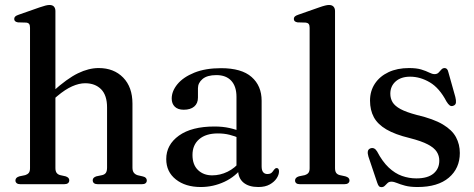

<svg xmlns="http://www.w3.org/2000/svg" viewBox="-20 -758 1952 790"><path d="M194 -344 175.5 -363 197 -381.5Q256.5 -435 300.8 -456.5Q345 -478 386 -478Q448.5 -478 486.8 -438.8Q525 -399.5 525 -331.5V-68.5Q525 -54.5 530.8 -47.2Q536.5 -40 546.5 -37L568 -32Q576.5 -30 580.2 -25.8Q584 -21.5 584 -15.5Q584 -8.5 579 -4.2Q574 0 563 0H383.5Q361.5 0 361.5 -16.5Q361.5 -27.5 376.5 -32.5L400.5 -37.5Q411 -40 415.8 -47.2Q420.5 -54.5 420.5 -68.5V-316Q420.5 -366 396 -390.8Q371.5 -415.5 330.5 -415.5Q305.5 -415.5 276.8 -402.8Q248 -390 215.5 -362.5ZM208 -712.5V-66.5Q208 -53.5 213 -46.8Q218 -40 227.5 -37.5L250 -32.5Q265 -27.5 265 -16.5Q265 0 243 0H64.5Q54 0 48.8 -4.2Q43.5 -8.5 43.5 -15.5Q43.5 -21.5 47.5 -25.8Q51.5 -30 60 -32.5L84 -37.5Q93.5 -40.5 98.5 -46.8Q103.5 -53 103.5 -66V-643.5Q103.5 -654.5 100 -659.2Q96.5 -664 88 -665L53.5 -666Q45.5 -667.5 42 -671Q38.5 -674.5 38.5 -680Q38.5 -686 42.5 -690Q46.5 -694 57 -697.5L142.5 -727.5Q157.5 -732.5 166.8 -735Q176 -737.5 183.5 -737.5Q196 -737.5 202 -730.8Q208 -724 208 -712.5Z M959.5 -60.5V-70L953 -73V-359.5Q953 -402.5 931.5 -425.8Q910 -449 870.5 -449Q832.5 -449 813.5 -433Q794.5 -417 794.5 -395V-356.5Q794.5 -332.5 779 -319.5Q763.5 -306.5 736 -306.5Q712 -306.5 699.2 -319Q686.5 -331.5 686.5 -352.5Q686.5 -383 710.2 -411.8Q734 -440.5 779.5 -459Q825 -477.5 889.5 -477.5Q974 -477.5 1015.2 -441.2Q1056.5 -405 1056.5 -343.5V-73.5Q1056.5 -57 1062.8 -49.5Q1069 -42 1080 -42Q1092 -42 1097.8 -47.5Q1103.5 -53 1107 -59Q1109.5 -62 1112 -64.2Q1114.5 -66.5 1118.5 -66.5Q1123 -66.5 1125.5 -63Q1128 -59.5 1128 -53Q1128 -39 1118.2 -24.2Q1108.5 -9.5 1089.8 1Q1071 11.5 1043 11.5Q1003.5 11.5 981.5 -7Q959.5 -25.5 959.5 -60.5ZM664 -103.5Q664 -162.5 716.2 -200Q768.5 -237.5 862.5 -237.5Q896.5 -237.5 924.5 -231.2Q952.5 -225 974 -215L966.5 -189Q946 -198 924.2 -203.5Q902.5 -209 876.5 -209Q827 -209 799.5 -185.2Q772 -161.5 772 -120.5Q772 -80 794.8 -58.2Q817.5 -36.5 853 -36.5Q886 -36.5 916.5 -51.5Q947 -66.5 969 -94.5L979 -72Q950 -32 903.8 -10.2Q857.5 11.5 806 11.5Q743 11.5 703.5 -19.8Q664 -51 664 -103.5Z M1358.5 -712.5V-66.5Q1358.5 -53.5 1363.2 -46.8Q1368 -40 1378 -37.5L1401 -32.5Q1409.5 -30 1413.8 -26Q1418 -22 1418 -15.5Q1418 -8.5 1412.5 -4.2Q1407 0 1396 0H1215Q1204 0 1199 -4.2Q1194 -8.5 1194 -15.5Q1194 -21.5 1198 -25.8Q1202 -30 1210 -32.5L1234.5 -37.5Q1244 -40.5 1249 -46.8Q1254 -53 1254 -66V-643.5Q1254 -654.5 1250.2 -659.2Q1246.5 -664 1238.5 -665L1204 -666Q1196 -667.5 1192.5 -671Q1189 -674.5 1189 -680Q1189 -686 1193 -690Q1197 -694 1207.5 -697.5L1293 -727.5Q1308.5 -733 1317.8 -735.2Q1327 -737.5 1333.5 -737.5Q1346 -737.5 1352.2 -730.8Q1358.5 -724 1358.5 -712.5Z M1667.5 -442.5Q1630 -442.5 1608 -423Q1586 -403.5 1586 -372.5Q1586 -353 1595.2 -337.5Q1604.5 -322 1628 -309.2Q1651.5 -296.5 1695 -285Q1763.5 -269 1802 -246Q1840.5 -223 1856.2 -193.5Q1872 -164 1872 -128.5Q1872 -65.5 1826.8 -27Q1781.5 11.5 1698 11.5Q1667 11.5 1646.8 6Q1626.5 0.5 1613.5 -5Q1600.5 -10.5 1590.5 -10.5Q1580.5 -10.5 1574.8 -5Q1569 0.5 1563.5 6.2Q1558 12 1549.5 12Q1543 12 1539.2 8Q1535.5 4 1532 -6.5L1496 -113.5Q1492 -126.5 1493.5 -135.2Q1495 -144 1504 -147.5Q1512.5 -150.5 1519.2 -147.2Q1526 -144 1531.5 -135Q1553.5 -93 1579.2 -68.8Q1605 -44.5 1633.8 -34.2Q1662.5 -24 1693 -24Q1740 -24 1763.8 -44Q1787.5 -64 1787.5 -97Q1787.5 -117 1777.2 -133.2Q1767 -149.5 1740.8 -163.5Q1714.5 -177.5 1665.5 -190Q1605.5 -204.5 1569.8 -225.5Q1534 -246.5 1518.2 -275.8Q1502.5 -305 1502.5 -344Q1502.5 -383.5 1522.5 -413.8Q1542.5 -444 1578.5 -461Q1614.5 -478 1663 -478Q1694 -478 1713.5 -472Q1733 -466 1745.8 -459.5Q1758.5 -453 1768 -453Q1778.5 -453 1784.5 -459.2Q1790.5 -465.5 1796 -471.8Q1801.5 -478 1809.5 -478Q1815 -478 1819 -474Q1823 -470 1825 -460.5L1853.5 -359Q1857 -345 1856 -335.8Q1855 -326.5 1845.5 -323Q1837 -319.5 1830.5 -324.2Q1824 -329 1817 -340.5Q1788 -396 1748.5 -419.2Q1709 -442.5 1667.5 -442.5Z"/></svg>

Font: Fraunces 24pt
Style: Regular
Weight: 400
Version: Version 1.000;[b76b70a41]